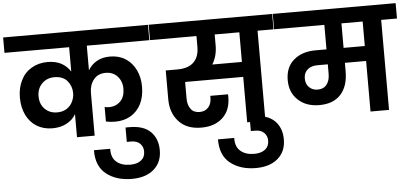

<svg xmlns="http://www.w3.org/2000/svg" viewBox="-84 -880 2882 1343"><g transform="rotate(-5 1357.0 -208.0)"><path d="M996 -632C996 -632 996 -740 996 -740C996 -740 -21 -740 -21 -740C-21 -740 -21 -632 -21 -632C-21 -632 433 -632 433 -632C433 -632 433 -461 433 -461C433 -461 433 -461 433 -461C417 -486 396 -506 369 -521C342 -535 310 -542 273 -542C273 -542 273 -542 273 -542C230 -542 193 -532 161 -513C128 -494 103 -467 86 -432C68 -397 59 -356 59 -310C59 -310 59 -310 59 -310C59 -264 68 -223 85 -188C102 -153 127 -125 158 -106C189 -87 226 -77 268 -77C268 -77 268 -77 268 -77C307 -77 340 -85 368 -100C396 -115 418 -135 433 -162C433 -162 433 0 433 0C433 0 557 0 557 0C557 0 557 -301 557 -301C557 -301 557 -301 557 -301C557 -337 567 -368 587 -393C606 -418 635 -431 672 -431C672 -431 672 -431 672 -431C705 -431 733 -420 754 -397C775 -374 786 -345 786 -310C786 -310 786 -310 786 -310C786 -273 776 -243 755 -222C734 -201 708 -190 675 -190C675 -190 675 -190 675 -190C662 -190 652 -191 644 -194C644 -194 644 -92 644 -92C644 -92 644 -92 644 -92C665 -87 687 -85 710 -85C710 -85 710 -85 710 -85C750 -85 786 -94 817 -112C848 -130 873 -156 891 -191C908 -225 917 -266 917 -313C917 -313 917 -313 917 -313C917 -356 909 -395 892 -430C875 -465 852 -492 821 -512C790 -532 753 -542 712 -542C712 -542 712 -542 712 -542C676 -542 645 -535 619 -520C592 -505 572 -484 557 -459C557 -459 557 -632 557 -632C557 -632 996 -632 996 -632ZM311 -185C311 -185 311 -185 311 -185C276 -185 247 -196 224 -219C201 -242 190 -272 190 -309C190 -309 190 -309 190 -309C190 -346 202 -375 225 -398C248 -421 277 -432 312 -432C312 -432 312 -432 312 -432C351 -432 381 -420 402 -396C423 -371 433 -342 433 -309C433 -309 433 -309 433 -309C433 -288 428 -269 419 -250C410 -231 396 -215 378 -203C359 -191 337 -185 311 -185Z M1002 141C1002 141 1002 141 1002 141C1002 86 985 43 952 10C919 -22 870 -38 807 -38C807 -38 777 -38 777 -38C777 -38 777 63 777 63C777 63 807 63 807 63C807 63 807 63 807 63C834 63 855 70 870 85C885 100 892 118 892 140C892 140 892 140 892 140C892 167 883 187 864 202C845 217 820 224 787 224C787 224 787 224 787 224C747 224 715 214 691 193C667 173 656 142 657 101C657 101 543 101 543 101C543 101 543 101 543 101C542 176 565 232 612 269C659 306 719 324 790 324C790 324 790 324 790 324C855 324 907 308 945 275C983 242 1002 198 1002 141Z M1868 -740C1868 -740 1001 -740 1001 -740C1001 -740 1001 -632 1001 -632C1001 -632 1327 -632 1327 -632C1327 -632 1327 -556 1327 -556C1327 -556 1327 -556 1327 -556C1327 -511 1315 -475 1290 -450C1265 -424 1226 -411 1173 -411C1173 -411 1092 -411 1092 -411C1092 -411 1092 -209 1092 -209C1092 -209 1092 -209 1092 -209C1092 -144 1111 -92 1148 -52C1185 -11 1238 9 1306 9C1306 9 1306 9 1306 9C1370 9 1420 -9 1457 -44C1494 -79 1512 -127 1512 -188C1512 -188 1512 -188 1512 -188C1512 -195 1512 -202 1511 -207C1511 -207 1387 -207 1387 -207C1387 -207 1387 -194 1387 -194C1387 -194 1387 -194 1387 -194C1387 -167 1380 -144 1365 -127C1350 -110 1330 -101 1304 -101C1304 -101 1304 -101 1304 -101C1276 -101 1255 -110 1241 -129C1227 -148 1220 -172 1220 -203C1220 -203 1220 -319 1220 -319C1220 -319 1628 -319 1628 -319C1628 -319 1628 0 1628 0C1628 0 1756 0 1756 0C1756 0 1756 -632 1756 -632C1756 -632 1868 -632 1868 -632C1868 -632 1868 -740 1868 -740ZM1628 -424C1628 -424 1420 -424 1420 -424C1420 -424 1420 -424 1420 -424C1443 -461 1455 -505 1455 -556C1455 -556 1455 -632 1455 -632C1455 -632 1628 -632 1628 -632C1628 -632 1628 -424 1628 -424Z M1873 141C1873 141 1873 141 1873 141C1873 86 1856 43 1823 10C1790 -22 1741 -38 1678 -38C1678 -38 1648 -38 1648 -38C1648 -38 1648 63 1648 63C1648 63 1678 63 1678 63C1678 63 1678 63 1678 63C1705 63 1726 70 1741 85C1756 100 1763 118 1763 140C1763 140 1763 140 1763 140C1763 167 1754 187 1735 202C1716 217 1691 224 1658 224C1658 224 1658 224 1658 224C1618 224 1586 214 1562 193C1538 173 1527 142 1528 101C1528 101 1414 101 1414 101C1414 101 1414 101 1414 101C1413 176 1436 232 1483 269C1530 306 1590 324 1661 324C1661 324 1661 324 1661 324C1726 324 1778 308 1816 275C1854 242 1873 198 1873 141Z M2735 -740C2735 -740 1872 -740 1872 -740C1872 -740 1872 -632 1872 -632C1872 -632 2225 -632 2225 -632C2225 -632 2225 -460 2225 -460C2225 -460 2149 -460 2149 -460C2149 -460 2149 -460 2149 -460C2086 -460 2035 -444 1996 -411C1956 -378 1936 -330 1936 -269C1936 -269 1936 -269 1936 -269C1936 -211 1955 -164 1993 -129C2030 -94 2080 -76 2142 -76C2142 -76 2142 -76 2142 -76C2207 -76 2258 -95 2293 -134C2328 -173 2345 -227 2345 -296C2345 -296 2345 -355 2345 -355C2345 -355 2494 -355 2494 -355C2494 -355 2494 0 2494 0C2494 0 2624 0 2624 0C2624 0 2624 -632 2624 -632C2624 -632 2735 -632 2735 -632C2735 -632 2735 -740 2735 -740ZM2494 -460C2494 -460 2345 -460 2345 -460C2345 -460 2345 -632 2345 -632C2345 -632 2494 -632 2494 -632C2494 -632 2494 -460 2494 -460ZM2225 -289C2225 -289 2225 -289 2225 -289C2225 -257 2218 -232 2203 -213C2188 -194 2167 -185 2140 -185C2140 -185 2140 -185 2140 -185C2115 -185 2095 -193 2080 -208C2064 -223 2056 -244 2056 -270C2056 -270 2056 -270 2056 -270C2056 -297 2065 -318 2083 -333C2100 -348 2124 -355 2153 -355C2153 -355 2225 -355 2225 -355C2225 -355 2225 -289 2225 -289Z"/></g></svg>

Font: Girnar Poppins
Style: SemiBold
Weight: 500
Designer: Ninad Kale (Devanagari), Jonny Pinhorn (Latin)
Foundry: Indian Type Foundry
Version: ""